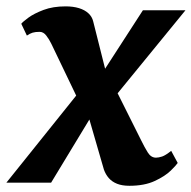

<svg xmlns="http://www.w3.org/2000/svg" viewBox="-52 -588 616 618"><path d="M364.5 10Q341 10 324.8 3.5Q308.5 -3 298.2 -14.8Q288 -26.5 282.5 -42L218 -264.5L268.5 -257.5L112.5 0H-31.5L233.5 -330.5L221 -222.5L113 -447.5Q106.5 -461 97.2 -473.2Q88 -485.5 75.5 -485.5Q61.5 -485.5 52.8 -482.8Q44 -480 34.5 -473.5L16.5 -511.5Q21 -517.5 39.2 -531Q57.5 -544.5 88 -556Q118.5 -567.5 159 -567.5Q183.5 -567.5 202.2 -561.8Q221 -556 232.8 -545Q244.5 -534 248 -519L302 -304.5L251.5 -313L408 -555H545L286 -238L298 -345L403 -135Q413 -114.5 423.5 -97.5Q434 -80.5 450 -80.5Q458.5 -80.5 469.8 -84.2Q481 -88 499 -102.5L520 -63.5Q516 -57 497.8 -39Q479.5 -21 446.2 -5.5Q413 10 364.5 10Z"/></svg>

Font: Merriweather ExtraBold
Style: Italic
Weight: 800
Italic angle: -7.8°
Version: Version 2.101